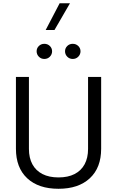

<svg xmlns="http://www.w3.org/2000/svg" viewBox="-20 -1145 713 1170"><path d="M516.6 -676.2V-237.4Q516.6 -182.7 495.6 -143.9Q474.6 -105 434.4 -84.4Q394.2 -63.8 336.5 -63.8Q279.2 -63.8 238.8 -84.4Q198.5 -105 177.4 -143.9Q156.3 -182.7 156.3 -237.4V-676.2H77.1V-238.6Q77.1 -122.7 145.8 -58.7Q214.6 5.4 336.5 5.4Q458.3 5.4 527.3 -58.7Q596.4 -122.7 596.4 -238.6V-676.2ZM203.2 -832.4Q203.2 -813.3 216.8 -799.5Q230.3 -785.7 250.1 -785.7Q270.2 -785.7 283.8 -799.5Q297.4 -813.3 297.4 -832.4Q297.4 -851.4 283.8 -864.7Q270.2 -878 250.1 -878Q230.3 -878 216.8 -864.7Q203.2 -851.4 203.2 -832.4ZM376.3 -832.4Q376.3 -813.3 389.8 -799.5Q403.4 -785.7 423.2 -785.7Q443.3 -785.7 456.9 -799.5Q470.6 -813.3 470.6 -832.4Q470.6 -851.4 456.9 -864.7Q443.3 -878 423.2 -878Q403.4 -878 389.8 -864.7Q376.3 -851.4 376.3 -832.4ZM343.4 -1125.1 258.4 -962.3H312.1L406.4 -1125.1Z"/></svg>

Font: Estedad-FD VF
Style: Regular
Weight: 100
Designer: Amin Abedi
Version: Version 7.3